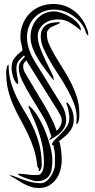

<svg xmlns="http://www.w3.org/2000/svg" viewBox="-20 -789 473 961"><path d="M30 88Q38 88 53 94Q68 100 88 107.5Q108 115 133 121.5Q158 128 185 128Q198 128 211 118.5Q224 109 233.5 94.5Q243 80 249 64Q255 48 255 36V-11Q255 -23 252.5 -36Q250 -49 247 -63H240Q240 -75 253.5 -88.5Q267 -102 283.5 -118Q300 -134 313.5 -153.5Q327 -173 327 -197Q327 -215 323 -235Q319 -255 312 -273L315 -277L318 -275Q333 -258 341 -236.5Q349 -215 349 -192Q349 -169 342 -153Q335 -137 323.5 -124Q312 -111 298 -100.5Q284 -90 269 -77H267Q269 -78 272.5 -79.5Q276 -81 278 -79Q289 -32 289 9Q289 35 282.5 60.5Q276 86 262 106Q248 126 226.5 139Q205 152 175 152Q154 152 136.5 146.5Q119 141 103 133Q87 125 71.5 114.5Q56 104 38 95Q36 94 33 92.5Q30 91 30 88ZM70 84 71 81H81Q98 81 114.5 84Q131 87 148 87H167Q178 87 184.5 80Q191 73 194.5 63Q198 53 199 42Q200 31 200 24Q200 -31 187 -82Q174 -133 152 -186Q146 -200 139.5 -213.5Q133 -227 129 -241Q123 -247 123 -259H126Q148 -242 169 -207.5Q190 -173 206 -133.5Q222 -94 232 -54.5Q242 -15 242 11Q242 32 239.5 51.5Q237 71 228.5 86Q220 101 204 109.5Q188 118 162 118Q157 118 143 114Q129 110 114 104.5Q99 99 86 93.5Q73 88 70 84ZM175 57 167 44Q162 -6 148.5 -46.5Q135 -87 117.5 -123Q100 -159 81.5 -192.5Q63 -226 47 -261.5Q31 -297 21 -337Q11 -377 11 -427Q11 -434 13.5 -449Q16 -464 23 -466Q23 -415 35.5 -374.5Q48 -334 66 -297.5Q84 -261 106 -226Q128 -191 146 -152Q164 -113 176.5 -66.5Q189 -20 189 39Q189 45 185 56.5Q181 68 173 68Q173 64 174 62Q175 60 175 57ZM227 -93 237 -104V-105Q237 -106 235.5 -111Q234 -116 231.5 -122.5Q229 -129 227 -134.5Q225 -140 225 -142Q212 -179 186.5 -220.5Q161 -262 136 -303.5Q111 -345 92.5 -382.5Q74 -420 74 -449Q74 -467 83 -480Q92 -493 104 -504V-506V-507L101 -511H99Q80 -494 71 -481.5Q62 -469 62 -443Q62 -435 63.5 -424.5Q65 -414 67 -403.5Q69 -393 70.5 -384.5Q72 -376 71 -373L68 -367Q60 -373 54.5 -383Q49 -393 45.5 -404.5Q42 -416 40 -428Q38 -440 38 -449Q38 -480 52.5 -498.5Q67 -517 90 -534Q92 -534 92 -537Q92 -553 87 -569.5Q82 -586 82 -603Q82 -639 94.5 -669.5Q107 -700 128.5 -722Q150 -744 180.5 -756.5Q211 -769 247 -769Q299 -769 341 -741.5Q383 -714 406 -667Q411 -656 416.5 -642Q422 -628 422 -614L421 -611Q413 -616 409 -629.5Q405 -643 400 -651Q378 -691 336.5 -716Q295 -741 249 -741Q220 -741 195.5 -730.5Q171 -720 153 -701.5Q135 -683 125 -657.5Q115 -632 115 -603Q115 -571 126.5 -539Q138 -507 155 -480L289 -263Q311 -228 311 -189Q311 -169 304 -154.5Q297 -140 286 -128.5Q275 -117 261 -108Q247 -99 232 -90H227ZM263 -136 264 -134Q275 -144 282 -158Q289 -172 289 -186Q289 -199 282.5 -211.5Q276 -224 270 -234L112 -486H111Q106 -482 101 -474.5Q96 -467 96 -459Q96 -442 103.5 -428Q111 -414 119 -401Q136 -371 156.5 -338Q177 -305 197 -271Q217 -237 234.5 -202.5Q252 -168 263 -136ZM362 -170Q362 -177 363 -184.5Q364 -192 364 -200Q364 -234 350.5 -270Q337 -306 317 -342Q297 -378 274 -413Q251 -448 231 -482Q211 -516 197.5 -547Q184 -578 184 -606Q184 -628 191.5 -642Q199 -656 211.5 -664Q224 -672 241 -675Q258 -678 277 -678L281 -675V-674L279 -673Q262 -664 243 -656.5Q224 -649 215 -629V-614Q215 -591 227 -564.5Q239 -538 257 -507.5Q275 -477 296 -444Q317 -411 335 -375.5Q353 -340 365 -302Q377 -264 377 -225Q377 -219 377 -211Q377 -203 376 -194.5Q375 -186 372 -178.5Q369 -171 364 -167ZM133 -606Q133 -631 141.5 -654Q150 -677 165.5 -694.5Q181 -712 203 -722Q225 -732 251 -732Q267 -732 290 -724Q313 -716 334 -702.5Q355 -689 370 -672Q385 -655 385 -637H384Q358 -659 331 -675.5Q304 -692 269 -692Q251 -692 233 -686.5Q215 -681 201 -670.5Q187 -660 178 -644Q169 -628 169 -608Q169 -580 182 -546.5Q195 -513 210 -482Q225 -451 237.5 -426Q250 -401 249 -389H247Q245 -392 242 -395Q239 -398 237 -401Q221 -423 203 -446.5Q185 -470 169.5 -495.5Q154 -521 143.5 -548.5Q133 -576 133 -606Z"/></svg>

Font: Akronim
Style: Regular
Weight: 400
Designer: Grzegorz Klimczewski
Foundry: Fonty.PL
Version: Version 1.002